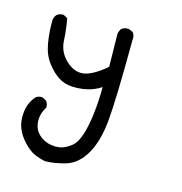

<svg xmlns="http://www.w3.org/2000/svg" viewBox="-88 -330 676 715"><g transform="rotate(15 250.0 28.0)"><path d="M148 306Q127 302 107 293.5Q87 285 64.5 261.5Q42 238 31.5 211.5Q21 185 24.5 150.5Q28 116 50 88Q62 77 78 79L93 87Q102 97 101 113Q83 140 85 170.5Q87 201 107.5 219.5Q128 238 155.5 242Q183 246 202 238Q221 230 235.5 217Q250 204 261 171Q272 138 278 87.5Q284 37 284 -16Q258 1 230 7Q202 13 173 11.5Q144 10 121 -4.5Q98 -19 75.5 -48Q53 -77 45.5 -120Q38 -163 39 -210Q41 -222 48 -230Q59 -240 75 -238L90 -230Q98 -189 100 -146Q102 -103 134 -72.5Q166 -42 201 -46.5Q236 -51 288 -95L286 -222Q288 -234 295 -243Q307 -252 323 -250L339 -243Q348 -232 346 -216Q345 19 337 100.5Q329 182 300 231Q271 280 227.5 293Q184 306 148 306Z"/></g></svg>

Font: NaniFont Regular
Style: Regular
Weight: 400
Designer: Nanigashitei
Version: Version 1.036